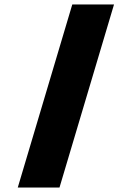

<svg xmlns="http://www.w3.org/2000/svg" viewBox="-20 -845 534 865"><path d="M493.7 -825H305.7L60 0H248Z"/></svg>

Font: Hussar
Style: BdOblThree
Weight: 700
Foundry: Cannot Into Space Fonts
Version: Version 2.00